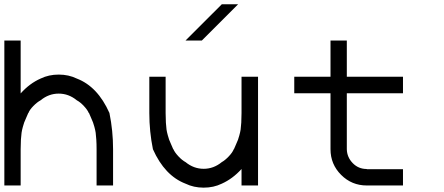

<svg xmlns="http://www.w3.org/2000/svg" viewBox="-20 -853 2040 883"><path d="M0 0V-666.7H75V-423.3Q115.8 -469.2 166.7 -491.7Q204.2 -510 250 -510Q295.8 -510 333.3 -491.7Q429.2 -455 483.3 -333.3Q500 -251.7 500 -166.7V0H424.2V-166.7Q424.2 -190.8 422.9 -210.8Q421.7 -230.8 420 -242.5Q418.3 -254.2 414.2 -269.2Q410 -284.2 407.9 -289.6Q405.8 -295 398.8 -311.2Q391.7 -327.5 389.2 -333.3H388.3Q382.5 -347.5 365.8 -365.4Q349.2 -383.3 333.3 -391.7Q295.8 -422.5 250 -422.5Q204.2 -422.5 166.7 -391.7Q150.8 -383.3 133.3 -365.4Q115.8 -347.5 110.8 -333.3H110Q107.5 -327.5 100.4 -311.2Q93.3 -295 91.2 -289.6Q89.2 -284.2 85 -269.2Q80.8 -254.2 79.2 -242.5Q77.5 -230.8 76.2 -210.8Q75 -190.8 75 -166.7V0Z M1166.7 -500V0H1090.8V-75.8Q1050 -30.8 1000 -8.3Q962.5 10 916.7 10Q870.8 10 833.3 -8.3Q737.5 -45 683.3 -166.7Q666.7 -248.3 666.7 -333.3V-500H741.7V-333.3Q741.7 -309.2 742.9 -289.2Q744.2 -269.2 745.8 -257.5Q747.5 -245.8 751.7 -230.8Q755.8 -215.8 757.9 -210.4Q760 -205 767.1 -188.8Q774.2 -172.5 776.7 -166.7H777.5Q783.3 -152.5 800.4 -134.2Q817.5 -115.8 833.3 -107.5Q870.8 -76.7 916.7 -76.7Q962.5 -76.7 1000 -107.5Q1015 -115.8 1032.1 -133.8Q1049.2 -151.7 1055 -166.7H1055.8Q1058.3 -172.5 1065.4 -188.8Q1072.5 -205 1074.6 -210.4Q1076.7 -215.8 1080.8 -230.8Q1085 -245.8 1086.7 -257.5Q1088.3 -269.2 1089.6 -289.2Q1090.8 -309.2 1090.8 -333.3V-500ZM1075 -833.3Q1007.5 -765 908.3 -666.7H833.3L1000 -833.3Z M1666.7 0Q1597.5 0 1548.8 -48.8Q1500 -97.5 1500 -166.7V-424.2H1333.3V-500H1500V-666.7H1575V-500H1833.3V-424.2H1575V-166.7Q1575.8 -130 1602.1 -102.9Q1628.3 -75.8 1666.7 -75.8V-75H1833.3V0Z"/></svg>

Font: 0xA000-Mono
Style: Mono
Weight: 400
Version: Version 0.1